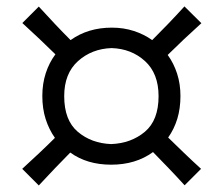

<svg xmlns="http://www.w3.org/2000/svg" viewBox="-20 -628 683 587"><path d="M544.4 -61.5Q519.5 -88.9 495.1 -114.3Q470.7 -139.6 447.8 -163.1Q395 -124.5 319.8 -124.5Q246.1 -124.5 194.8 -161.6Q147.9 -114.3 98.6 -61L47.9 -111.8Q74.7 -136.2 100.1 -160.2Q125.5 -184.1 147.9 -206.5Q129.9 -231.9 119.6 -263.9Q109.4 -295.9 109.4 -334.5Q109.4 -372.1 119.9 -404.3Q130.4 -436.5 149.4 -461.9Q126.5 -484.4 101.1 -508.5Q75.7 -532.7 48.3 -557.6L98.6 -607.9Q123.5 -580.6 148.2 -554.4Q172.9 -528.3 195.8 -505.4Q249 -543.5 321.8 -543.5Q357.9 -543.5 388.9 -533.4Q419.9 -523.4 445.3 -505.4Q468.3 -528.3 493.4 -554.4Q518.6 -580.6 543.9 -608.4L595.7 -557.1Q540 -506.8 492.7 -460Q511.2 -434.6 521.5 -402.8Q531.7 -371.1 531.7 -334.5Q531.7 -296.4 522 -264.6Q512.2 -232.9 494.1 -207.5Q517.1 -185.1 542.5 -160.6Q567.9 -136.2 594.7 -111.8ZM319.8 -187.5Q380.9 -189.9 422.9 -225.1Q464.8 -260.3 464.8 -334Q464.8 -403.3 423.3 -441.2Q381.8 -479 321.3 -481Q260.7 -479 218.5 -441.2Q176.3 -403.3 176.3 -334Q176.3 -260.3 217.8 -225.1Q259.3 -189.9 319.8 -187.5Z"/></svg>

Font: Pinar-FD Regular
Style: FD-Regular
Weight: 400
Designer: Amin Abedi
Version: Version 3.000